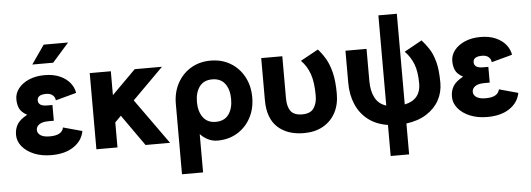

<svg xmlns="http://www.w3.org/2000/svg" viewBox="-56 -892 3528 1275"><g transform="rotate(-5 1708.0 -254.0)"><path d="M257.3 -318.4H292.5V-213.4H257.3Q215.3 -213.4 195.1 -198.7Q174.8 -184.1 174.8 -162.1Q174.8 -140.6 195.1 -126.5Q215.3 -112.3 257.3 -112.3Q339.4 -112.3 349.1 -163.6L475.6 -128.9Q463.9 -65.4 406.5 -26.4Q349.1 12.7 257.3 12.7Q191.9 12.7 141.6 -8.3Q91.3 -29.3 62.7 -64.5Q34.2 -99.6 34.2 -141.6Q34.2 -181.2 52.5 -211.7Q70.8 -242.2 119.6 -268.1Q81.1 -289.6 69.1 -315.9Q57.1 -342.3 57.1 -377.9Q57.1 -416.5 82.5 -449Q107.9 -481.4 153.1 -501Q198.2 -520.5 257.3 -520.5Q315.9 -520.5 358.4 -501.7Q400.9 -482.9 425.8 -452.1Q450.7 -421.4 456.1 -384.8L317.4 -347.2Q317.4 -366.2 301.5 -380.9Q285.6 -395.5 257.3 -395.5Q197.8 -395.5 197.8 -357.4Q197.8 -318.4 257.3 -318.4ZM321.8 -597.7H182.6L269.5 -722.7H432.1Z M698.2 -167V0H557.6V-507.8H698.2V-348.6L857.4 -507.8H1039.1L833 -301.8L1048.8 0H885.3L738.8 -207.5Z M1109.4 -253.9Q1109.4 -331.1 1142.1 -391.4Q1174.8 -451.7 1232.2 -486.1Q1289.6 -520.5 1363.8 -520.5Q1438.5 -520.5 1495.8 -486.1Q1553.2 -451.7 1585.9 -391.4Q1618.7 -331.1 1618.7 -253.9Q1618.7 -176.8 1585.9 -116.5Q1553.2 -56.2 1495.8 -21.7Q1438.5 12.7 1363.8 12.7Q1330.6 12.7 1300 -2.9Q1269.5 -18.6 1250 -41V214.8H1109.4ZM1250 -253.9Q1250 -191.9 1278.8 -152.1Q1307.6 -112.3 1363.8 -112.3Q1420.4 -112.3 1449.2 -151.1Q1478 -189.9 1478 -253.9Q1478 -317.9 1449.2 -356.7Q1420.4 -395.5 1363.8 -395.5Q1307.6 -395.5 1278.8 -356.7Q1250 -317.9 1250 -253.9Z M1841.3 -507.8V-228Q1841.3 -171.9 1863.3 -141.8Q1885.3 -111.8 1940.4 -111.8Q1995.1 -111.8 2017.3 -144.8Q2039.6 -177.7 2039.6 -228Q2039.6 -318.4 2020 -373.3Q2000.5 -428.2 1961.9 -466.8L2080.1 -531.7Q2105.5 -504.4 2128.4 -466.3Q2151.4 -428.2 2165.8 -370.8Q2180.2 -313.5 2180.2 -228Q2180.2 -154.8 2150.6 -100.6Q2121.1 -46.4 2067.4 -16.6Q2013.7 13.2 1940.4 13.2Q1830.6 13.2 1765.6 -46.6Q1700.7 -106.4 1700.7 -228V-507.8Z M2500.5 214.8V7.8Q2422.4 -4.4 2369.1 -45.9Q2315.9 -87.4 2289.1 -151.1Q2262.2 -214.8 2262.2 -293V-507.8H2402.8V-293Q2402.8 -227.5 2426 -182.6Q2449.2 -137.7 2500.5 -121.1V-722.7H2623.5V-118.2Q2677.7 -129.4 2704.3 -162.4Q2731 -195.3 2731 -246.1Q2731 -327.6 2711.4 -377.9Q2691.9 -428.2 2653.8 -466.8L2771.5 -532.2Q2796.9 -504.4 2819.8 -469.2Q2842.8 -434.1 2857.2 -379.9Q2871.6 -325.7 2871.6 -240.2Q2871.6 -177.2 2842.8 -124.8Q2814 -72.3 2758.5 -36.9Q2703.1 -1.5 2623.5 8.8V214.8Z M3163.1 -318.4H3198.2V-213.4H3163.1Q3121.1 -213.4 3100.8 -198.7Q3080.6 -184.1 3080.6 -162.1Q3080.6 -140.6 3100.8 -126.5Q3121.1 -112.3 3163.1 -112.3Q3245.1 -112.3 3254.9 -163.6L3381.3 -128.9Q3369.6 -65.4 3312.3 -26.4Q3254.9 12.7 3163.1 12.7Q3097.7 12.7 3047.4 -8.3Q2997.1 -29.3 2968.5 -64.5Q2939.9 -99.6 2939.9 -141.6Q2939.9 -181.2 2958.3 -211.7Q2976.6 -242.2 3025.4 -268.1Q2986.8 -289.6 2974.9 -315.9Q2962.9 -342.3 2962.9 -377.9Q2962.9 -416.5 2988.3 -449Q3013.7 -481.4 3058.8 -501Q3104 -520.5 3163.1 -520.5Q3221.7 -520.5 3264.2 -501.7Q3306.6 -482.9 3331.5 -452.1Q3356.4 -421.4 3361.8 -384.8L3223.1 -347.2Q3223.1 -366.2 3207.3 -380.9Q3191.4 -395.5 3163.1 -395.5Q3103.5 -395.5 3103.5 -357.4Q3103.5 -318.4 3163.1 -318.4Z"/></g></svg>

Font: Giphurs
Style: Bold
Weight: 700
Version: Version 0.920; ttfautohint (v1.8.4.7-5d5b)